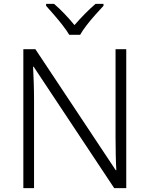

<svg xmlns="http://www.w3.org/2000/svg" viewBox="-20 -967 769 987"><path d="M629 0H567L153 -624H150Q152 -585 153.5 -541.5Q155 -498 155 -451V0H100V-714H162L575 -92H578Q576 -123 575 -171Q574 -219 574 -261V-714H629ZM336 -788Q323 -810 302 -837Q281 -864 258 -890.5Q235 -917 217 -937V-947H258Q285 -924 312.5 -895Q340 -866 363 -838Q387 -866 415.5 -895Q444 -924 471 -947H512V-937Q493 -917 469.5 -890.5Q446 -864 425 -837Q404 -810 392 -788Z"/></svg>

Font: Noto Sans Bengali UI Light
Style: Regular
Weight: 300
Designer: Jelle Bosma - Monotype Design Team
Foundry: Monotype Imaging Inc.
Version: Version 2.003; ttfautohint (v1.8.4.7-5d5b)